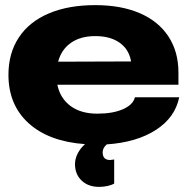

<svg xmlns="http://www.w3.org/2000/svg" viewBox="-20 -552 734 750"><path d="M397 12Q381 26 381 43Q381 73 410 73Q414 73 426 71V165Q416 171 400 174.5Q384 178 367 178Q325 178 299 153.5Q273 129 273 89Q273 68 283.5 47.5Q294 27 312 11Q171 1 92 -70.5Q13 -142 13 -260Q13 -344 53.5 -405.5Q94 -467 170.5 -499.5Q247 -532 352 -532Q453 -532 526 -500.5Q599 -469 638 -409.5Q677 -350 677 -269V-221H204Q215 -168 255.5 -138Q296 -108 360 -108Q421 -108 460.5 -125.5Q500 -143 507 -172H680Q664 -93 589 -44.5Q514 4 397 12ZM492 -312Q484 -359 447.5 -385Q411 -411 352 -411Q295 -411 257.5 -385Q220 -359 207 -311Z"/></svg>

Font: Non Bureau Extended
Style: Bold
Weight: 700
Width: 7
Designer: Jona Saucedo
Foundry: Non Foundry
Version: Version 1.000; ttfautohint (v1.8.4)